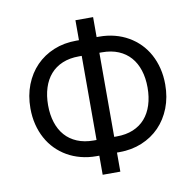

<svg xmlns="http://www.w3.org/2000/svg" viewBox="-84 -826 959 942"><g transform="rotate(-10 395.5 -355.0)"><path d="M352.3 -640.6V-740.1H440.3V-640.6H453.1Q493.6 -640.6 530 -631.2Q566.4 -621.8 597.3 -604Q628.2 -586.3 653.1 -561.1Q677.9 -535.9 695.3 -503.9Q712.7 -471.9 722.1 -434.1Q731.5 -396.3 731.5 -353.7Q731.5 -289.8 710.8 -236.7Q690 -183.6 653.1 -145.6Q616.1 -107.6 565 -86.5Q513.8 -65.3 453.1 -65.3H440.3V29.8H352.3V-65.3H338.1Q297.6 -65.3 261.2 -74.8Q224.8 -84.2 193.9 -101.9Q163 -119.7 138.1 -144.9Q113.3 -170.1 95.9 -202.1Q78.5 -234 69.1 -271.8Q59.7 -309.7 59.7 -352.3Q59.7 -416.2 80.4 -469.3Q101.2 -522.4 138.1 -560.4Q175.1 -598.4 226.2 -619.5Q277.3 -640.6 338.1 -640.6ZM338.1 -562.5Q291.9 -562.5 256.2 -547.6Q220.5 -532.7 196.6 -505.3Q172.6 -478 160.2 -439.1Q147.7 -400.2 147.7 -352.3Q147.7 -305 160.2 -266.3Q172.6 -227.6 196.6 -200.5Q220.5 -173.3 256.2 -158.4Q291.9 -143.5 338.1 -143.5H352.3V-562.5ZM440.3 -143.5H453.1Q499.6 -143.5 535.2 -158.4Q570.7 -173.3 594.6 -200.6Q618.6 -228 631 -266.9Q643.5 -305.8 643.5 -353.7Q643.5 -401.3 631 -439.8Q618.6 -478.3 594.6 -505.5Q570.7 -532.7 535.2 -547.6Q499.6 -562.5 453.1 -562.5H440.3Z"/></g></svg>

Font: Fast_Sans-Dotted
Style: Regular
Weight: 400
Version: Version 3.018